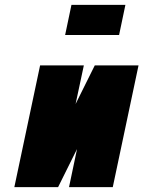

<svg xmlns="http://www.w3.org/2000/svg" viewBox="-20 -769 590 790"><path d="M496 -749H274L248 -625H470ZM325 -500H145L39 1H219L297 -156L264 1H444L550 -500H370L291 -341Z"/></svg>

Font: Advent Pro Black
Style: Italic
Weight: 900
Italic angle: -12°
Version: Version 3.000